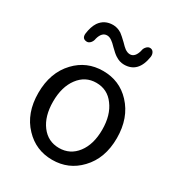

<svg xmlns="http://www.w3.org/2000/svg" viewBox="-191 -930 989 1067"><g transform="rotate(30 303.0 -396.5)"><path d="M303 13Q198 13 127 -62Q51 -141 51 -271.5Q51 -402 127 -482Q198 -557 303 -557Q409 -557 479 -482Q555 -401 555 -271Q555 -141 479 -62Q408 13 303 13ZM303 -63Q374 -63 417.5 -120Q461 -177 461 -271Q461 -365 417 -423Q375 -481 303 -481Q233 -481 189.5 -423Q146 -365 146 -271Q146 -177 189 -120Q232 -63 303 -63ZM384 -645Q355 -645 328 -663Q312 -673 286 -699Q266 -720 255 -727Q239 -739 223 -739Q190 -739 177 -692Q175 -676 165 -664Q154 -651 140 -652Q110 -654 113 -687Q119 -734 138 -763Q168 -806 223 -806Q251 -806 278 -789Q293 -778 320 -752Q340 -731 351 -723Q368 -711 384 -711Q416 -711 429 -759Q431 -775 441 -786Q452 -799 466 -798Q480 -797 487 -785Q494 -773 492 -757Q475 -645 384 -645Z"/></g></svg>

Font: GenSenRounded JP R
Style: Regular
Weight: 400
Version: Version 1.501;PS 1;hotconv 16.6.51;makeotf.lib2.5.65220